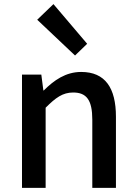

<svg xmlns="http://www.w3.org/2000/svg" viewBox="-20 -914 664 934"><path d="M87 0H202V-390C251 -439 285 -464 336 -464C401 -464 429 -427 429 -332V0H544V-346C544 -486 492 -564 375 -564C300 -564 243 -524 193 -474H191L181 -551H87ZM345 -644 404 -701 240 -894 161 -818Z"/></svg>

Font: Noto Sans TC Medium
Style: Regular
Weight: 500
Designer: Ryoko NISHIZUKA 西塚涼子 (kana, bopomofo & ideographs); Paul D. Hunt (Latin, Greek & Cyrillic); Sandoll Communications 산돌커뮤니
Foundry: Adobe
Version: Version 2.004;hotconv 1.0.118;makeotfexe 2.5.65603